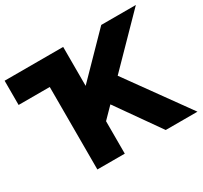

<svg xmlns="http://www.w3.org/2000/svg" viewBox="-148 -925 1188 1126"><g transform="rotate(-30 445.5 -361.5)"><path d="M396.5 -219.7V0H210.9V-558.6H0V-722.7H396.5V-459L654.3 -722.7H888.7L588.9 -416.5L888.7 0H673.8L467.8 -292.5Z"/></g></svg>

Font: Giphurs Black
Style: Regular
Weight: 900
Version: Version 0.920; ttfautohint (v1.8.4.7-5d5b)